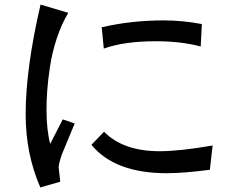

<svg xmlns="http://www.w3.org/2000/svg" viewBox="-20 -700 1040 838"><path d="M861 -595 856 -497Q770 -520 661 -520Q522 -520 433 -488L424 -581Q553 -611 695 -611Q776 -611 861 -595ZM908 -65 896 41Q781 56 708 56Q481 56 379 -68L434 -125Q518 -40 677 -40Q764 -40 908 -65ZM278 -644Q248 -594 227.5 -531.5Q207 -469 198 -408Q189 -347 186 -303Q183 -259 183 -221Q183 -134 199 -72L254 -179L306 -161L250 -26Q236 15 236 30Q236 33 243 93L156 118Q92 -28 92 -201Q92 -401 157 -680Z"/></svg>

Font: cwTeXHei
Style: Medium
Weight: 500
Version: Version 1.17